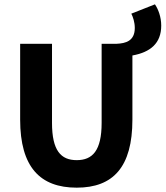

<svg xmlns="http://www.w3.org/2000/svg" viewBox="-20 -854 764 886"><path d="M695 -834 586 -791C594 -775 602 -751 602 -725C602 -664 559 -654 519 -652H449V-287C449 -159 407 -115 334 -115C261 -115 220 -159 220 -287V-652H73V-302C73 -83 165 12 334 12C502 12 591 -83 591 -302V-598C674 -613 724 -654 724 -736C724 -776 710 -812 695 -834Z"/></svg>

Font: Cambridge Sans Bold
Style: Regular
Weight: 700
Version: Version 2.020;PS 002.020;hotconv 1.0.88;makeotf.lib2.5.64775